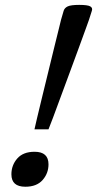

<svg xmlns="http://www.w3.org/2000/svg" viewBox="-20 -736 388 766"><path d="M346.5 -693 335 -657Q333.5 -652.5 322.5 -622.2Q311.5 -592 294.8 -546.2Q278 -500.5 259 -449Q240 -397.5 222.2 -349.5Q204.5 -301.5 191.5 -266.5Q178.5 -231.5 173.5 -220H117.5Q120 -231.5 128.2 -266.5Q136.5 -301.5 148.2 -349.5Q160 -397.5 172.5 -449Q185 -500.5 196.2 -546.2Q207.5 -592 215 -622.2Q222.5 -652.5 223.5 -657L234 -693Q237.5 -704.5 250.2 -710.5Q263 -716.5 296 -716.5Q330 -716.5 340.2 -710.5Q350.5 -704.5 346.5 -693ZM118 -130.5Q173.5 -130.5 173.5 -80.5Q173.5 -44.5 150 -17.8Q126.5 9 81 9Q25.5 9 25.5 -40.5Q25.5 -77 49 -103.8Q72.5 -130.5 118 -130.5Z"/></svg>

Font: Newsreader 6pt
Style: Italic
Weight: 400
Italic angle: -17°
Designer: Hugues Gentile
Foundry: Production Type
Version: Version 1.003; ttfautohint (v1.8.3)